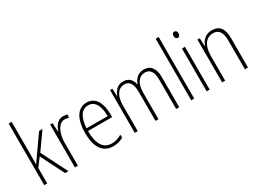

<svg xmlns="http://www.w3.org/2000/svg" viewBox="-41 -1402 2747 2053"><g transform="rotate(-30 1332.0 -375.0)"><path d="M113 -370V-760H76V0H113V-191L188 -290L334 0H375L213 -321L360 -529H318L152 -293C138 -272 128 -257 112 -235H111C113 -281 113 -322 113 -370Z M617 -538C548 -538 511 -477 493 -420H490L485 -529H455V0H492V-283C492 -393 536 -500 616 -500C634 -500 651 -496 664 -491L672 -527C655 -535 636 -538 617 -538Z M909 -539C791 -539 733 -427 733 -263C733 -98 793 10 925 10C974 10 1014 -2 1051 -23V-61C1007 -35 971 -24 927 -24C823 -24 770 -110 771 -267H1069V-300C1069 -428 1024 -539 909 -539ZM909 -505C996 -505 1033 -415 1033 -300H772C779 -437 830 -505 909 -505Z M1615 -539C1543 -539 1503 -497 1480 -436H1477C1465 -495 1429 -539 1360 -539C1282 -539 1248 -485 1230 -436H1227L1223 -529H1194V0H1231V-323C1231 -426 1274 -505 1356 -505C1411 -505 1450 -468 1450 -355V0H1487V-328C1487 -441 1535 -505 1610 -505C1666 -505 1705 -465 1705 -364V0H1743V-367C1743 -486 1694 -539 1615 -539Z M1928 0V-760H1891V0Z M2102 -726C2079 -726 2071 -709 2071 -688C2071 -667 2081 -650 2101 -650C2122 -650 2132 -666 2132 -689C2132 -709 2124 -726 2102 -726ZM2119 -529H2082V0H2119Z M2455 -539C2372 -539 2327 -484 2308 -425H2306L2302 -529H2273V0H2310V-302C2310 -439 2368 -505 2451 -505C2516 -505 2554 -461 2554 -356V0H2592V-365C2592 -485 2543 -539 2455 -539Z"/></g></svg>

Font: Noto Sans Ethiopic Condensed ExtraLight
Style: Regular
Weight: 200
Width: 3
Designer: Monotype Design Team
Foundry: Monotype Imaging Inc.
Version: Version 2.102